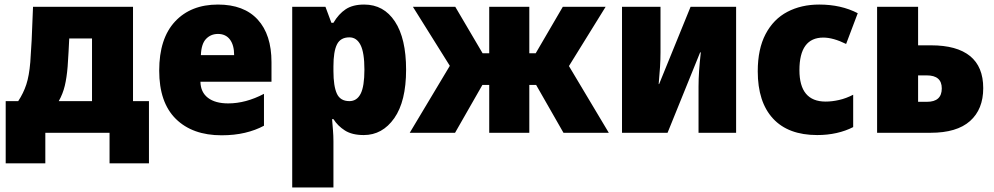

<svg xmlns="http://www.w3.org/2000/svg" viewBox="-20 -583 4365 843"><path d="M5 134V-139H60Q83 -174 95.5 -212Q108 -250 113 -310Q116 -349 119 -406.5Q122 -464 125 -553H564V-139H634V134H461V0H179V134ZM238 -139H384V-414H284Q283 -384 281 -355Q279 -326 277 -291Q273 -242 264.5 -206.5Q256 -171 238 -139Z M953 11Q825 11 752 -61Q679 -133 679 -273Q679 -414 748.5 -488.5Q818 -563 937 -563Q1051 -563 1111.5 -497Q1172 -431 1172 -310V-224H860Q861 -178 893 -153.5Q925 -129 982 -129Q1059 -129 1139 -171V-31Q1102 -11 1055.5 0Q1009 11 953 11ZM862 -341H1008Q1008 -385 989.5 -409.5Q971 -434 937 -434Q906 -434 885 -412.5Q864 -391 862 -341Z M1263 240V-553H1409L1435 -483H1444Q1467 -522 1498 -542.5Q1529 -563 1579 -563Q1665 -563 1714 -488.5Q1763 -414 1763 -277Q1763 -138 1711 -64Q1659 10 1577 10Q1526 10 1494.5 -10Q1463 -30 1444 -60H1438Q1440 -35 1442 -11Q1444 13 1444 37V240ZM1514 -139Q1547 -139 1563.5 -171.5Q1580 -204 1580 -277Q1580 -352 1563 -385.5Q1546 -419 1514 -419Q1475 -419 1459.5 -388Q1444 -357 1444 -292V-271Q1444 -205 1459 -172Q1474 -139 1514 -139Z M1779 0 1955 -294 1793 -553H1979L2099 -349H2128V-553H2304V-349H2332L2451 -553H2639L2478 -293L2653 0H2454L2334 -210H2304V0H2128V-210H2098L1978 0Z M2711 0V-553H2880V-353Q2880 -322 2878 -289.5Q2876 -257 2872 -214H2874L3012 -553H3212V0H3047V-203Q3047 -236 3049.5 -272.5Q3052 -309 3057 -353H3054L2911 0Z M3568 10Q3441 10 3374 -62.5Q3307 -135 3307 -270Q3307 -368 3341.5 -433.5Q3376 -499 3437 -531Q3498 -563 3577 -563Q3673 -563 3746 -525L3695 -390Q3638 -418 3595 -418Q3490 -418 3490 -275Q3490 -137 3605 -137Q3633 -137 3664 -144Q3695 -151 3726 -167V-25Q3693 -8 3653 1Q3613 10 3568 10Z M3831 0V-553H4011V-384H4068Q4181 -384 4239 -337Q4297 -290 4297 -196Q4297 -103 4239 -51.5Q4181 0 4066 0ZM4011 -136H4050Q4115 -136 4115 -195Q4115 -252 4049 -252H4011Z"/></svg>

Font: Noto Sans SemiCondensed Black
Style: Regular
Weight: 900
Width: 4
Designer: Monotype Design Team
Foundry: Monotype Imaging Inc.
Version: Version 2.013; ttfautohint (v1.8.4.7-5d5b)